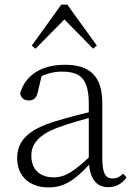

<svg xmlns="http://www.w3.org/2000/svg" viewBox="-20 -805 586 839"><path d="M191 14C263 14 309 -20 373 -89H392L386 -134C305 -55 264 -30 215 -30C156 -30 117 -62 117 -125C117 -175 148 -217 237 -249C286 -267 344 -283 397 -297V-321C343 -309 282 -293 225 -276C101 -239 55 -188 55 -114C55 -31 114 14 191 14ZM453 13C485 13 513 -1 533 -30L518 -46C502 -31 490 -25 473 -25C443 -25 427 -44 427 -113V-354C427 -473 372 -522 263 -522C161 -522 90 -476 68 -397C72 -377 85 -366 105 -366C126 -366 139 -375 145 -402L164 -482L128 -454C171 -481 210 -492 250 -492C330 -492 368 -463 368 -350V-102C371 -30 397 13 453 13ZM387 -592 403 -606 274 -785H248L119 -606L135 -592L284 -743H239Z"/></svg>

Font: Source Han Serif TW VF
Style: Regular
Weight: 250
Designer: Ryoko NISHIZUKA 西塚涼子 (kana & ideographs); Frank Grießhammer (Latin, Greek & Cyrillic); Wenlong ZHANG 张文龙 (bopomofo); San
Foundry: Adobe
Version: Version 2.002;hotconv 1.1.0;makeotfexe 2.6.0